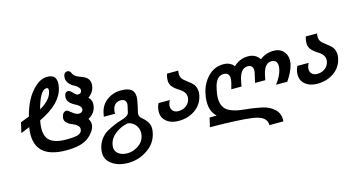

<svg xmlns="http://www.w3.org/2000/svg" viewBox="-98 -1139 3336 1813"><g transform="rotate(-15 1569.5 -232.5)"><path d="M266 -344Q240 -218 285.5 -161.5Q331 -105 459 -105Q544 -105 575 -117Q607 -129 613 -156Q619 -183 597.5 -202Q576 -221 546 -232Q518 -242 495 -265Q474 -286 482 -321Q493 -368 530 -368Q539 -368 574 -339Q609 -310 636 -310Q671 -310 677 -339Q685 -374 612 -409Q583 -424 565 -449.5Q547 -475 555 -509Q562 -543 592 -543Q609 -543 633 -515Q657 -487 676 -487Q705 -487 711 -514Q715 -529 702.5 -544.5Q690 -560 679 -567Q668 -574 649 -584Q621 -600 604 -628.5Q587 -657 595 -692Q602 -725 633 -725Q650 -725 661 -710L676 -683Q687 -665 719 -651L771 -630Q840 -597 822 -518Q810 -466 760 -431Q801 -399 786 -333Q773 -273 710 -239Q734 -200 725 -164Q713 -111 653 -62Q584 -6 433 -6Q99 -6 149 -309L63 -273L86 -373L172 -406Q191 -483 226 -552.5Q261 -622 317.5 -673Q374 -724 436 -724Q545 -724 515 -592Q481 -445 266 -344ZM292 -445Q334 -466 370.5 -503Q407 -540 417 -583Q426 -622 400 -622Q340 -622 292 -445Z M863 -262Q880 -335 939.5 -377.5Q999 -420 1076 -420Q1150 -420 1181 -388.5Q1212 -357 1201 -290Q1193 -249 1188 -226L1176 -174Q1172 -158 1177.5 -144Q1183 -130 1189.5 -123.5Q1196 -117 1209 -106Q1244 -75 1259 -40.5Q1274 -6 1261 50Q1239 147 1152 204Q1067 260 965 260Q863 260 798 207Q733 154 756 56Q767 10 795 -27Q823 -64 858 -84Q935 -127 1002 -146Q1076 -166 1084 -199L1098 -261Q1106 -292 1092.5 -311Q1079 -330 1049 -330Q1018 -330 997 -312.5Q976 -295 969 -264Q963 -240 965 -221H855Q856 -231 863 -262ZM867 52Q855 106 888.5 138Q922 170 982 170Q1037 170 1088 137Q1139 104 1152 49Q1165 -9 1137.5 -51Q1110 -93 1059 -103Q993 -92 937 -51Q881 -10 867 52Z M1551 -90Q1593 -90 1625 -113Q1657 -136 1667 -176Q1681 -234 1620 -276Q1619 -277 1605 -286Q1591 -295 1589 -296.5Q1587 -298 1574.5 -307.5Q1562 -317 1559.5 -320.5Q1557 -324 1548 -333.5Q1539 -343 1537 -349Q1535 -355 1530.5 -366Q1526 -377 1526 -387Q1526 -397 1526.5 -409.5Q1527 -422 1530 -436Q1532 -447 1537 -460H1647Q1632 -397 1675 -362Q1680 -358 1693.5 -347.5Q1707 -337 1715 -330Q1718 -328 1726 -321.5Q1734 -315 1736.5 -312.5Q1739 -310 1745.5 -304Q1752 -298 1754.5 -295Q1757 -292 1761.5 -286Q1766 -280 1768.5 -275Q1771 -270 1773.5 -263Q1776 -256 1778 -248Q1786 -216 1777 -177Q1758 -94 1689 -47Q1620 0 1530 0Q1447 0 1401 -46Q1355 -92 1373 -173Q1377 -192 1388 -212H1498Q1489 -198 1483 -173Q1475 -137 1494.5 -113.5Q1514 -90 1551 -90Z M2085 -160Q2086 -164 2093 -189.5Q2100 -215 2101 -220Q2124 -318 2052 -318Q1998 -318 1971 -260Q1962 -240 1959 -228L1951 -194Q1912 -28 2013 22Q2067 49 2161 57Q2235 63 2316 80Q2395 96 2442 142Q2489 188 2481 260H2345Q2348 173 2210 154Q2088 136 1797 134L1818 44H1887Q1804 -33 1841 -193Q1862 -284 1924 -346Q1986 -408 2072 -408Q2138 -408 2175 -362Q2236 -420 2317 -420Q2390 -420 2429 -362Q2488 -408 2563 -408Q2633 -408 2667.5 -359Q2702 -310 2685 -238Q2670 -174 2614 -92H2504Q2558 -162 2571 -223Q2581 -265 2568.5 -291.5Q2556 -318 2519 -318Q2452 -318 2428 -213Q2427 -210 2425.5 -200Q2424 -190 2422 -184L2417 -160H2317L2338 -252Q2346 -287 2334 -308.5Q2322 -330 2290 -330Q2221 -330 2197 -223Q2195 -215 2185 -160Z M2908 -90Q2950 -90 2982 -113Q3014 -136 3024 -176Q3038 -234 2977 -276Q2976 -277 2962 -286Q2948 -295 2946 -296.5Q2944 -298 2931.5 -307.5Q2919 -317 2916.5 -320.5Q2914 -324 2905 -333.5Q2896 -343 2894 -349Q2892 -355 2887.5 -366Q2883 -377 2883 -387Q2883 -397 2883.5 -409.5Q2884 -422 2887 -436Q2889 -447 2894 -460H3004Q2989 -397 3032 -362Q3037 -358 3050.5 -347.5Q3064 -337 3072 -330Q3075 -328 3083 -321.5Q3091 -315 3093.5 -312.5Q3096 -310 3102.5 -304Q3109 -298 3111.5 -295Q3114 -292 3118.5 -286Q3123 -280 3125.5 -275Q3128 -270 3130.5 -263Q3133 -256 3135 -248Q3143 -216 3134 -177Q3115 -94 3046 -47Q2977 0 2887 0Q2804 0 2758 -46Q2712 -92 2730 -173Q2734 -192 2745 -212H2855Q2846 -198 2840 -173Q2832 -137 2851.5 -113.5Q2871 -90 2908 -90Z"/></g></svg>

Font: Miedinger
Style: Bold-Italic
Weight: 700
Italic angle: -13°
Version: Version 001.000